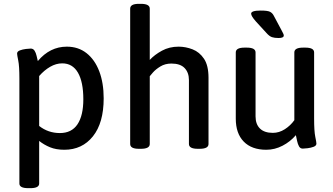

<svg xmlns="http://www.w3.org/2000/svg" viewBox="-20 -773 1735 1000"><path d="M127 207Q81 207 81 183V-364Q81 -429 75 -458Q69 -487 69 -494Q69 -505 83.5 -510.5Q98 -516 115 -518Q132 -520 140 -520Q153 -520 160 -509Q167 -498 170.5 -482.5Q174 -467 177 -455Q240 -530 328 -530Q388 -530 431 -496Q474 -462 497 -401.5Q520 -341 520 -261Q520 -133 464 -63Q408 7 315 7Q272 7 240.5 -6Q209 -19 184 -39V183Q184 207 138 207ZM292 -80Q353 -80 383.5 -125.5Q414 -171 414 -256Q414 -346 386 -394.5Q358 -443 304 -443Q272 -443 241 -425Q210 -407 184 -377V-117Q231 -80 292 -80Z M703 2Q658 2 658 -23V-728Q658 -753 703 -753H714Q760 -753 760 -728V-461Q785 -488 823.5 -509Q862 -530 910 -530Q947 -530 983 -516Q1019 -502 1042.5 -467Q1066 -432 1066 -368V-23Q1066 2 1020 2H1010Q964 2 964 -23V-356Q964 -395 941.5 -418.5Q919 -442 873 -442Q840 -442 815.5 -427Q791 -412 776.5 -395.5Q762 -379 760 -376V-23Q760 2 714 2Z M1431 -575Q1410 -575 1396.5 -579.5Q1383 -584 1368 -601L1313 -661Q1288 -689 1288 -702Q1288 -718 1338 -718Q1374 -718 1386.5 -711.5Q1399 -705 1406 -691L1446 -616Q1451 -606 1454.5 -599.5Q1458 -593 1458 -588Q1458 -575 1431 -575ZM1367 7Q1291 7 1249.5 -35.5Q1208 -78 1208 -155V-500Q1208 -525 1254 -525H1265Q1311 -525 1311 -500V-167Q1311 -126 1334 -103.5Q1357 -81 1401 -81Q1434 -81 1463.5 -100Q1493 -119 1513 -147V-500Q1513 -525 1559 -525H1570Q1616 -525 1616 -500V-156Q1616 -90 1622 -61Q1628 -32 1628 -25Q1628 -14 1613.5 -8.5Q1599 -3 1582 -1Q1565 1 1557 1Q1544 1 1537.5 -10.5Q1531 -22 1527.5 -38.5Q1524 -55 1521 -69Q1492 -35 1451.5 -14Q1411 7 1367 7Z"/></svg>

Font: Asap Medium
Style: Regular
Weight: 500
Designer: Pablo Cosgaya
Foundry: Omnibus-Type
Version: Version 3.001; ttfautohint (v1.8.3)